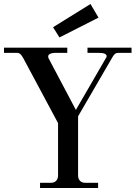

<svg xmlns="http://www.w3.org/2000/svg" viewBox="-48 -939 677 959"><path d="M152 0V-26H207Q223 -26 232.5 -36Q242 -46 242 -63V-324L68 -649Q62 -660 55 -667.5Q48 -675 37 -675H-28V-701H288V-675H233Q185 -675 194 -649L331 -390L484 -654Q490 -675 444 -675H389V-701H609V-675H544Q533 -675 526.5 -670Q520 -665 514 -654L342 -358V-63Q342 -46 351.5 -36Q361 -26 377 -26H442V0ZM404 -919 444 -851 249 -752 217 -803Z"/></svg>

Font: Bentinck
Style: Regular
Weight: 400
Designer: Jörg Drees
Foundry: Jörg Drees
Version: Version 1.000; ttfautohint (v1.8.4.7-5d5b)